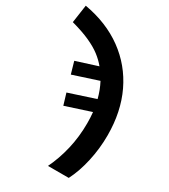

<svg xmlns="http://www.w3.org/2000/svg" viewBox="-333 -874 1075 1224"><g transform="rotate(30 205.0 -262.5)"><path d="M227 240Q265 162 286.5 70.5Q308 -21 308 -121Q308 -141 307 -161.5Q306 -182 304 -201L120 -141L95 -224L288 -287Q273 -346 246 -397L62 -337L37 -424L194 -474Q167 -507 131 -534.5Q95 -562 41 -586.5Q-13 -611 -94 -633L-75 -765Q91 -736 210.5 -649Q330 -562 394.5 -427Q459 -292 459 -118Q459 -21 438 73.5Q417 168 380 240Z"/></g></svg>

Font: RS Noto Sans
Style: Bold
Weight: 700
Designer: Monotype Design Team
Foundry: Monotype Imaging Inc.
Version: Version 3.10